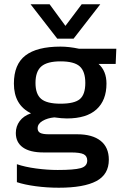

<svg xmlns="http://www.w3.org/2000/svg" viewBox="-20 -702 594 898"><path d="M123 -682H212L286 -581L362 -682H449L324 -521H248ZM59 150V66Q97 79 149 86Q201 93 250 93Q326 93 357 84.5Q388 76 388 49Q388 28 371.5 19.5Q355 11 311 11H183Q120 11 87 -12.5Q54 -36 54 -80Q54 -111 72 -135.5Q90 -160 125 -172Q45 -211 45 -311Q45 -401 99 -442.5Q153 -484 263 -484Q303 -484 350 -474H524L521 -403H441Q478 -370 478 -311Q478 -233 431.5 -190.5Q385 -148 293 -148Q269 -148 234 -153Q202 -150 179 -136.5Q156 -123 156 -102Q156 -87 168 -80.5Q180 -74 208 -74H341Q412 -74 450.5 -43.5Q489 -13 489 45Q489 114 430.5 145Q372 176 255 176Q200 176 147.5 169Q95 162 59 150ZM379 -314Q379 -368 353 -391.5Q327 -415 263 -415Q201 -415 173.5 -391.5Q146 -368 146 -314Q146 -262 172.5 -239.5Q199 -217 263 -217Q328 -217 353.5 -238.5Q379 -260 379 -314Z"/></svg>

Font: Kanit
Style: Regular
Weight: 400
Designer: Katatrad Team
Foundry: Cadson Demak
Version: Version 1.001